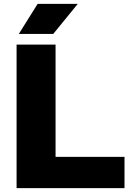

<svg xmlns="http://www.w3.org/2000/svg" viewBox="-20 -970 668 990"><path d="M65.5 0V-740H266.5V-161H622V0ZM77 -795 174 -950H381L254.5 -795Z"/></svg>

Font: Encode Sans SemiExpanded ExtraBold
Style: Regular
Weight: 800
Width: 6
Designer: Multiple Designers
Foundry: Impallari Type
Version: Version 3.002